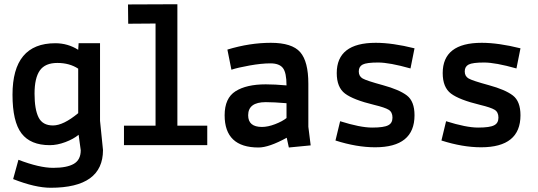

<svg xmlns="http://www.w3.org/2000/svg" viewBox="-20 -685 2540 906"><path d="M452 -115 466 23Q466 201 219 201Q146 201 42 160L67 69Q166 107 231 107Q296 107 328.5 88Q361 69 361 24L351 -49Q327 -29 288.5 -14.5Q250 0 215 0Q124 0 81.5 -55.5Q39 -111 39 -238Q39 -481 241 -481Q300 -481 349 -450L351 -481H452ZM349 -151V-361Q308 -388 250.5 -388Q193 -388 168 -352.5Q143 -317 143 -243Q143 -169 162 -131Q181 -93 230 -93Q279 -93 349 -151Z M565 0V-92H714V-574L585 -573L584 -664L817 -665V-92H958V0Z M1216 -86Q1244 -86 1278 -99Q1312 -112 1332 -128V-198Q1272 -203 1234 -203Q1151 -203 1151 -141Q1151 -86 1216 -86ZM1200 11Q1040 11 1040 -141Q1040 -222 1091.5 -254.5Q1143 -287 1234 -287Q1277 -287 1332 -282Q1332 -342 1315 -364Q1298 -386 1256 -386Q1214 -386 1158 -376Q1102 -366 1072 -356L1053 -451Q1158 -483 1258 -483Q1358 -483 1396.5 -439Q1435 -395 1435 -290V-87L1446 1L1343 11L1333 -35Q1249 11 1200 11Z M1563 -22 1585 -113Q1680 -83 1736 -83Q1792 -83 1812 -94Q1832 -104 1832 -130Q1832 -156 1814 -167Q1796 -178 1746 -190Q1647 -214 1608 -243.5Q1569 -273 1569 -340Q1569 -483 1753 -483Q1832 -483 1936 -457L1917 -362Q1818 -390 1764 -390Q1710 -390 1691.5 -380.5Q1673 -371 1673 -348Q1673 -325 1691.5 -314.5Q1710 -304 1787 -283Q1864 -262 1900 -234.5Q1936 -207 1936 -141Q1936 10 1750 10Q1663 10 1563 -22Z M2063 -22 2085 -113Q2180 -83 2236 -83Q2292 -83 2312 -94Q2332 -104 2332 -130Q2332 -156 2314 -167Q2296 -178 2246 -190Q2147 -214 2108 -243.5Q2069 -273 2069 -340Q2069 -483 2253 -483Q2332 -483 2436 -457L2417 -362Q2318 -390 2264 -390Q2210 -390 2191.5 -380.5Q2173 -371 2173 -348Q2173 -325 2191.5 -314.5Q2210 -304 2287 -283Q2364 -262 2400 -234.5Q2436 -207 2436 -141Q2436 10 2250 10Q2163 10 2063 -22Z"/></svg>

Font: Lekton
Style: Bold
Weight: 700
Designer: Paolo Mazzetti, Luciano Perondi, Raffaele Flato, Elena Papassissa, Emilio Macchia, Michela Povoleri, Tobias Seemiller, R
Version: Version 34.000